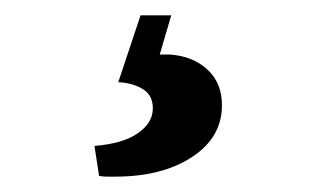

<svg xmlns="http://www.w3.org/2000/svg" viewBox="-20 -39 404 250"><path d="M203 -19 188 32Q191 32 194 32Q197 32 201 32Q231 34 250 51.5Q269 69 269 98Q269 140 230 165.5Q191 191 130 191Q124 191 119 191Q114 191 109 190L103 151Q140 148 159.5 134.5Q179 121 179 102Q179 85 166 77Q153 69 134 68L163 -19Z"/></svg>

Font: Rasa SemiBold
Style: Regular
Weight: 600
Designer: Anna Giedrys (Yrsa+Rasa design), David Brezina (Yrsa art-direction, Rasa art-direction, design)
Foundry: Rosetta Type Foundry
Version: Version 2.004